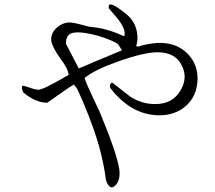

<svg xmlns="http://www.w3.org/2000/svg" viewBox="-20 -779 960 856"><path d="M471 -388Q468 -407 480 -411L561 -348Q612 -315 672 -315Q751 -315 786 -378Q817 -431 792 -484Q764 -546 682 -546Q621 -546 501 -503Q400 -467 357 -431Q364 -407 407 -317Q417 -297 424 -281Q501 -97 512 -23Q512 -17 513 -13Q515 27 494 48Q473 70 456 34L452 22L447 -13Q441 -50 430 -95Q407 -191 348 -330L325 -381Q317 -394 309 -402Q288 -390 212 -336Q200 -327 191 -321Q143 -321 91 -361Q87 -364 83 -368Q74 -388 80 -397Q88 -397 125 -384Q140 -379 151 -379Q173 -379 273 -438Q281 -442 286 -445Q284 -473 247 -521Q210 -574 208 -602Q208 -641 247 -666Q268 -679 290 -679Q307 -679 362 -664Q371 -661 378 -660L410 -656H411Q470 -647 534 -617Q546 -651 489 -714Q468 -738 465 -742Q459 -780 520 -734Q534 -724 549 -711Q591 -673 593 -613Q593 -592 587 -574L595 -571Q737 -615 813 -543Q867 -491 860 -411Q852 -332 788 -291Q746 -265 691 -265Q580 -265 493 -361Q481 -374 471 -388ZM524 -555 505 -584Q442 -618 365 -631Q320 -639 297 -630Q274 -621 274 -584L331 -474Z"/></svg>

Font: cwTeXKai
Style: Medium
Weight: 500
Version: Version 1.17